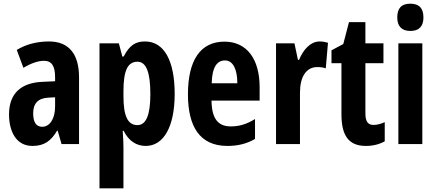

<svg xmlns="http://www.w3.org/2000/svg" viewBox="-20 -782 2369 1042"><path d="M246 -557C180 -557 120 -541 71 -511L107 -414C151 -440 188 -452 219 -452C261 -452 279 -423 279 -363V-341L211 -338C94 -333 29 -275 29 -161C29 -73 65 10 156 10C220 10 257 -17 290 -73H293L314 0H409V-362C409 -491 352 -557 246 -557ZM242 -252 279 -254V-204C279 -137 250 -94 209 -94C177 -94 160 -118 160 -167C160 -221 187 -249 242 -252Z M767 -557C718 -557 684 -539 651 -475H644L625 -547H520V240H650V21C650 1 649 -30 646 -72H651C679 -16 721 10 771 10C869 10 928 -96 928 -272C928 -454 870 -557 767 -557ZM726 -447C774 -447 796 -389 796 -271C796 -158 773 -103 726 -103C674 -103 650 -151 650 -260V-287C650 -399 673 -447 726 -447Z M1198 -556C1067 -556 1000 -454 1000 -270C1000 -97 1063 10 1214 10C1271 10 1320 -2 1364 -28V-136C1317 -107 1278 -96 1232 -96C1162 -96 1129 -140 1128 -236H1389V-309C1389 -460 1321 -556 1198 -556ZM1201 -454C1244 -454 1268 -407 1268 -330H1129C1131 -418 1158 -454 1201 -454Z M1715 -557C1663 -557 1624 -509 1603 -457H1597L1578 -547H1478V0H1608V-279C1608 -364 1641 -418 1702 -418C1720 -418 1735 -416 1748 -411L1760 -550C1742 -555 1729 -557 1715 -557Z M2007 -104C1975 -104 1963 -125 1963 -168V-439H2061V-547H1963V-662H1874L1843 -543L1779 -509V-439H1833V-163C1833 -46 1872 10 1966 10C2005 10 2039 1 2068 -15V-119C2046 -109 2025 -104 2007 -104Z M2207 -762C2158 -762 2136 -737 2136 -687C2136 -639 2161 -614 2207 -614C2254 -614 2278 -639 2278 -687C2278 -736 2256 -762 2207 -762ZM2272 -547H2142V0H2272Z"/></svg>

Font: Noto Sans Armenian ExtraCondensed
Style: Regular
Weight: 400
Width: 2
Designer: Monotype Design Team
Foundry: Monotype Imaging Inc.
Version: Version 2.008